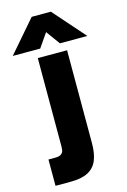

<svg xmlns="http://www.w3.org/2000/svg" viewBox="-242 -835 741 1121"><g transform="rotate(-15 128.5 -274.5)"><path d="M-52 220V61H-11Q16 61 27 51Q38 41 39.5 28Q41 15 41 7V-527H218V35Q218 97 201 138Q184 179 145 199.5Q106 220 40 220ZM-97 -577 69 -769H185L354 -577H188L127 -661L69 -577Z"/></g></svg>

Font: Onest Black
Style: Regular
Weight: 900
Designer: Dmitri Voloshin, Andrey Kudryavtsev
Foundry: Dmitri Voloshin, Andrey Kudryavtsev
Version: Version 1.000;gftools[0.9.33]